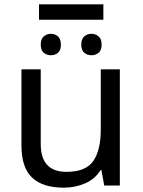

<svg xmlns="http://www.w3.org/2000/svg" viewBox="-20 -856 658 886"><path d="M533 -536V0H461L448 -71H444Q418 -29 372 -9.5Q326 10 274 10Q177 10 128 -36.5Q79 -83 79 -185V-536H168V-191Q168 -63 287 -63Q376 -63 410.5 -113Q445 -163 445 -257V-536ZM457 -836V-765H160V-836ZM215 -700Q234 -700 247.5 -688Q261 -676 261 -650Q261 -624 247.5 -612.5Q234 -601 215 -601Q196 -601 182 -612.5Q168 -624 168 -650Q168 -676 182 -688Q196 -700 215 -700ZM402 -700Q421 -700 435 -688Q449 -676 449 -650Q449 -624 435 -612.5Q421 -601 402 -601Q383 -601 369 -612.5Q355 -624 355 -650Q355 -676 369 -688Q383 -700 402 -700Z"/></svg>

Font: Noto Sans
Style: Regular
Weight: 400
Designer: Monotype Design Team
Foundry: Monotype Imaging Inc.
Version: Version 1.902